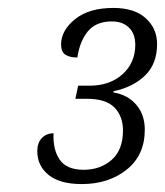

<svg xmlns="http://www.w3.org/2000/svg" viewBox="-20 -843 416 484"><path d="M186 -379Q131 -379 102.5 -402Q74 -425 74 -462Q74 -483 85.5 -495Q97 -507 115 -507Q113 -466 130.5 -440.5Q148 -415 191 -415Q233 -415 261.5 -440Q290 -465 290 -514Q290 -550 268.5 -572Q247 -594 199 -594H170L177 -627H206Q257 -627 289 -656Q321 -685 321 -730Q321 -758 305 -773.5Q289 -789 262 -789Q222 -789 201.5 -764Q181 -739 175 -698Q156 -698 145 -705Q134 -712 134 -731Q134 -766 169 -794.5Q204 -823 266 -823Q319 -823 347.5 -797Q376 -771 376 -732Q376 -682 345.5 -652.5Q315 -623 266 -613V-610Q302 -604 323.5 -579Q345 -554 345 -516Q345 -452 299.5 -415.5Q254 -379 186 -379Z"/></svg>

Font: Noto Serif Condensed Light
Style: Italic
Weight: 300
Width: 3
Italic angle: -12°
Designer: Monotype Design Team
Foundry: Monotype Imaging Inc.
Version: Version 2.014; ttfautohint (v1.8.4.7-5d5b)